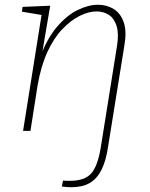

<svg xmlns="http://www.w3.org/2000/svg" viewBox="-20 -550 631 807"><path d="M279 237Q268 237 259 236Q250 235 240 234L245 209Q253 210 260.5 210Q268 210 274 210Q335 210 362.5 180Q390 150 403 73L472 -358Q480 -409 470 -441Q460 -473 437.5 -487.5Q415 -502 386 -502Q353 -502 315.5 -483.5Q278 -465 242 -427.5Q206 -390 179 -331Q152 -272 138 -191L108 0H77L157 -502L167 -485L72 -501L75 -521L191 -526L154 -308L145 -300Q176 -386 218.5 -436Q261 -486 306.5 -508Q352 -530 392 -530Q429 -530 458 -512Q487 -494 500 -456.5Q513 -419 503 -360L434 68Q425 128 406 165Q387 202 356.5 219.5Q326 237 279 237Z"/></svg>

Font: Bitter Thin ExtraLight
Style: Italic
Weight: 250
Italic angle: -9°
Version: Version 2.002